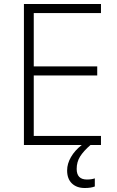

<svg xmlns="http://www.w3.org/2000/svg" viewBox="-20 -734 592 972"><path d="M491.2 0H101.1V-713.9H491.2V-668H150.9V-397.9H472.2V-352.1H150.9V-45.9H491.2ZM368.2 121.1Q368.2 174.8 419.9 174.8Q443.8 174.8 460 168.9V210Q440.4 217.8 409.2 217.8Q368.2 217.8 344 194.6Q319.8 171.4 319.8 128.9Q319.8 94.7 339.4 61Q358.9 27.3 394 0H438Q402.8 30.8 385.5 58.3Q368.2 85.9 368.2 121.1Z"/></svg>

Font: JBL Sans
Style: Light
Weight: 300
Version: Version 1.10